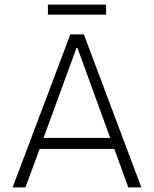

<svg xmlns="http://www.w3.org/2000/svg" viewBox="-20 -818 672 838"><path d="M35 0 287 -668H346L597 0H540L479 -168H153L91 0ZM170 -216H461L318 -609H314ZM189 -754V-798H443V-754Z"/></svg>

Font: Atkinson Hyperlegible Mono ExtraLight
Style: Regular
Weight: 200
Monospace: yes
Designer: Elliott Scott, Megan Eiswerth, Linus Boman, Theodore Petrosky, Letters from Sweden
Foundry: Applied Design Works, Letters from Sweden
Version: Version 2.001